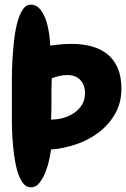

<svg xmlns="http://www.w3.org/2000/svg" viewBox="-20 -762 534 813"><path d="M494.1 -386.7Q494.1 -326.2 467.3 -279.8Q440.4 -233.4 397.9 -201.2Q355.5 -168.9 302.2 -150.9Q249 -132.8 196.3 -128.9Q194.3 -115.2 189 -88.4Q183.6 -61.5 173.3 -35.2Q163.1 -8.8 147.9 11.2Q132.8 31.2 111.3 31.2Q89.8 31.2 75.7 11.2Q61.5 -8.8 52.7 -40.5Q43.9 -72.3 39.1 -110.4Q34.2 -148.4 32.2 -184.6Q30.3 -220.7 30.3 -249.5Q30.3 -278.3 30.3 -292V-378.9Q30.3 -393.6 30.3 -425.8Q30.3 -458 32.2 -498.5Q34.2 -539.1 38.6 -582Q43 -625 51.8 -660.6Q60.5 -696.3 74.7 -719.2Q88.9 -742.2 110.4 -742.2Q134.8 -742.2 150.9 -721.7Q167 -701.2 175.8 -673.3Q184.6 -645.5 188.5 -616.2Q192.4 -586.9 192.4 -569.3Q200.2 -569.3 209.5 -570.8Q218.8 -572.3 227.5 -573.2Q254.9 -576.2 283.2 -576.2Q330.1 -576.2 368.7 -565.4Q407.2 -554.7 435.1 -532.2Q462.9 -509.8 478.5 -473.6Q494.1 -437.5 494.1 -386.7ZM339.8 -364.3Q340.8 -399.4 321.3 -421.9Q301.8 -444.3 264.6 -444.3Q248 -444.3 231.4 -440.4Q214.8 -436.5 199.2 -430.7Q197.3 -386.7 197.8 -343.3Q198.2 -299.8 196.3 -255.9H199.2Q223.6 -255.9 248 -262.7Q272.5 -269.5 293 -283.2Q313.5 -296.9 326.2 -316.9Q338.9 -336.9 339.8 -364.3Z"/></svg>

Font: Chewy
Style: Regular
Weight: 400
Version: Version 1.001